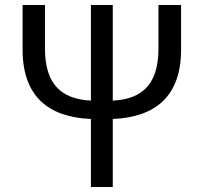

<svg xmlns="http://www.w3.org/2000/svg" viewBox="-20 -753 820 773"><path d="M618 -733V-558C618 -417 556 -354 434 -348V-733H346V-348C224 -354 161 -417 161 -558V-733H71V-553C71 -366 174 -281 346 -274V0H434V-274C606 -281 709 -366 709 -553V-733Z"/></svg>

Font: Noto Sans CJK SC Regular
Style: Regular
Weight: 400
Designer: Ryoko NISHIZUKA (kana & ideographs); Paul D. Hunt (Latin, Greek & Cyrillic); Wenlong ZHANG (bopomofo); Sandoll Communica
Foundry: Adobe Systems Incorporated
Version: Version 1.004;PS 1.004;hotconv 1.0.82;makeotf.lib2.5.63406